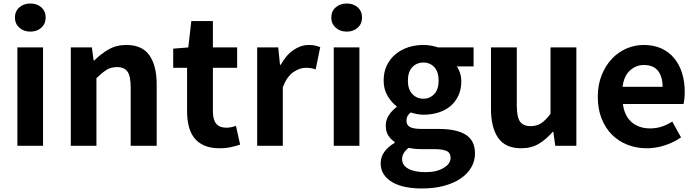

<svg xmlns="http://www.w3.org/2000/svg" viewBox="-20 -830 3960 1093"><path d="M79 -560H225V0H79ZM153 -650Q115 -650 90 -672.5Q65 -695 65 -730Q65 -766 90 -788Q115 -810 153 -810Q191 -810 215.5 -788Q240 -766 240 -730Q240 -695 215.5 -672.5Q191 -650 153 -650Z M503 -560 513 -486H517Q554 -523 598 -548.5Q642 -574 699 -574Q790 -574 831 -514.5Q872 -455 872 -349V0H724V-331Q724 -396 706 -422Q688 -448 646 -448Q611 -448 586 -432Q561 -416 529 -385V0H383V-560Z M966 -553 1052 -560 1069 -710H1192V-560H1330V-444H1192V-196Q1192 -148 1211 -125.5Q1230 -103 1268 -103Q1282 -103 1297 -106Q1312 -109 1323 -114L1347 -7Q1324 1 1295 7.5Q1266 14 1230 14Q1180 14 1144.5 -1Q1109 -16 1087 -43.5Q1065 -71 1055 -110Q1045 -149 1045 -196V-444H966Z M1444 -560H1564L1574 -461H1578Q1609 -517 1651 -545.5Q1693 -574 1737 -574Q1760 -574 1774.5 -570.5Q1789 -567 1803 -562L1777 -435Q1763 -440 1749.5 -442Q1736 -444 1719 -444Q1686 -444 1650 -419.5Q1614 -395 1590 -334V0H1444Z M1880 -560H2026V0H1880ZM1954 -650Q1916 -650 1891 -672.5Q1866 -695 1866 -730Q1866 -766 1891 -788Q1916 -810 1954 -810Q1992 -810 2016.5 -788Q2041 -766 2041 -730Q2041 -695 2016.5 -672.5Q1992 -650 1954 -650Z M2381 243Q2332 243 2289 234.5Q2246 226 2214.5 208Q2183 190 2165 163Q2147 136 2147 99Q2147 64 2168 34.5Q2189 5 2227 -17V-22Q2205 -36 2190.5 -58.5Q2176 -81 2176 -116Q2176 -148 2194.5 -175.5Q2213 -203 2238 -221V-225Q2209 -246 2186.5 -284Q2164 -322 2164 -371Q2164 -421 2182.5 -458.5Q2201 -496 2232.5 -522Q2264 -548 2304.5 -561Q2345 -574 2390 -574Q2413 -574 2435 -570Q2457 -566 2474 -560H2676V-452H2580Q2591 -438 2598.5 -415.5Q2606 -393 2606 -367Q2606 -320 2589 -284.5Q2572 -249 2543 -225Q2514 -201 2474.5 -189Q2435 -177 2390 -177Q2373 -177 2354.5 -180.5Q2336 -184 2318 -190Q2306 -180 2300 -169.5Q2294 -159 2294 -142Q2294 -119 2313 -107.5Q2332 -96 2382 -96H2477Q2579 -96 2631.5 -63Q2684 -30 2684 44Q2684 86 2663 122.5Q2642 159 2602.5 186Q2563 213 2507 228Q2451 243 2381 243ZM2390 -268Q2427 -268 2452 -294.5Q2477 -321 2477 -371Q2477 -421 2452.5 -447.5Q2428 -474 2390 -474Q2352 -474 2327 -447.5Q2302 -421 2302 -371Q2302 -321 2327.5 -294.5Q2353 -268 2390 -268ZM2403 150Q2466 150 2505.5 126Q2545 102 2545 69Q2545 39 2521 29Q2497 19 2452 19H2384Q2358 19 2339.5 17Q2321 15 2306 12Q2269 40 2269 76Q2269 111 2304.5 130.5Q2340 150 2403 150Z M2922 -560V-229Q2922 -163 2940.5 -137.5Q2959 -112 3000 -112Q3035 -112 3060 -128Q3085 -144 3114 -182V-560H3261V0H3141L3130 -79H3126Q3090 -37 3047.5 -11.5Q3005 14 2947 14Q2857 14 2816 -45Q2775 -104 2775 -210V-560Z M3661 14Q3603 14 3552 -6Q3501 -26 3463.5 -63.5Q3426 -101 3404.5 -155.5Q3383 -210 3383 -279Q3383 -347 3405 -402Q3427 -457 3463 -495Q3499 -533 3546 -553.5Q3593 -574 3644 -574Q3702 -574 3745.5 -554Q3789 -534 3818.5 -498Q3848 -462 3863 -413Q3878 -364 3878 -306Q3878 -286 3876 -267.5Q3874 -249 3871 -238H3526Q3535 -169 3576.5 -134Q3618 -99 3681 -99Q3716 -99 3746.5 -109Q3777 -119 3807 -138L3857 -48Q3815 -19 3764.5 -2.5Q3714 14 3661 14ZM3752 -336Q3752 -393 3726 -426.5Q3700 -460 3645 -460Q3601 -460 3566.5 -429Q3532 -398 3524 -336Z"/></svg>

Font: Kinto Sans
Style: Bold
Weight: 700
Designer: Authors: Ryoko NISHIZUKA  (kana & ideographs); Paul D. Hunt (Latin, Greek & Cyrillic); Wenlong ZHANG  (bopomofo); Sandol
Foundry: Adobe Systems Incorporated, ookami Inc.
Version: Version 0.001